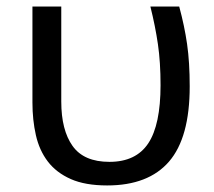

<svg xmlns="http://www.w3.org/2000/svg" viewBox="-20 -556 653 586"><path d="M79 -536H167V-246Q167 -159 201.5 -110.5Q236 -62 314 -62Q395 -62 432.5 -118.5Q470 -175 470 -296Q470 -366 462 -421Q454 -476 439 -536H527Q543 -477 551 -421.5Q559 -366 559 -292Q559 -136 496 -63Q433 10 307 10Q240 10 196 -9.5Q152 -29 126 -63Q100 -97 89.5 -143.5Q79 -190 79 -243Z"/></svg>

Font: BC Sans
Style: Regular
Weight: 400
Designer: Monotype Design Team
Province of B.C.
Foundry: Monotype Imaging Inc.
Version: Version 2.000;GOOG;noto-source:20170915:90ef993387c0